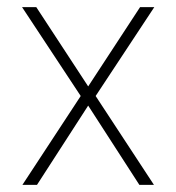

<svg xmlns="http://www.w3.org/2000/svg" viewBox="-20 -520 496 540"><path d="M42 -500H82L228 -277L374 -500H414L249 -250L413 0H372L228 -223L84 0H43L207 -250Z"/></svg>

Font: TypoPRO Titillium Maps
Style: 1 wt
Weight: 100
Designer: Campivisivi
Foundry: Accademia di Belle Arti di Urbino and students of MA course of Visual design
Version: Version 001.001